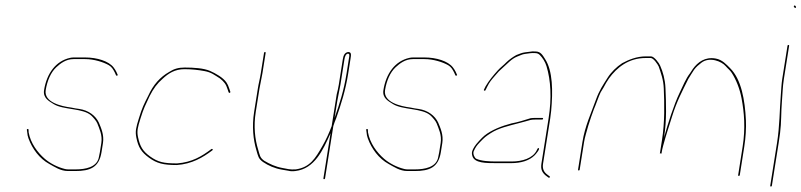

<svg xmlns="http://www.w3.org/2000/svg" viewBox="-20 -658 2943 705"><path d="M411.8 -384 407.4 -394C404.4 -400 400.9 -405.5 397 -410.5C378.9 -433.9 336 -447 292.8 -447H250.8C246.1 -447 241.6 -446.5 237.1 -445.5C185.1 -433.9 151.6 -388.8 141.8 -327C137.2 -298.2 159.7 -286.7 176.7 -276C212.7 -253.4 285.8 -261.9 315.9 -233C322.1 -227 333.8 -213.9 337.1 -205.5C344.3 -186.6 356.7 -162.2 352.1 -133L346.7 -99C345.4 -91 343.9 -83.7 342.2 -77C333.4 -44.2 294.4 -36 257.7 -36H230.7C226.7 -36 222.6 -36.5 218.4 -37.5C190.9 -44.1 163 -58.9 144.4 -75C117.7 -98.1 92.1 -132.6 85.2 -172L84.8 -182C84.2 -185.6 77.9 -185.3 78.7 -181L80.1 -171C80.4 -164.3 81.9 -157.2 84.7 -149.5C98.5 -111.5 125.2 -75.4 160.9 -56C179.6 -45.8 202 -30 229.8 -30H256.8C311.6 -30 343.9 -43.8 352.7 -99L358.1 -133C362.8 -163.2 350.9 -188.8 342.9 -208C331.3 -233 305.4 -253 270.9 -258L257.2 -260C252.1 -261.3 246.9 -262.3 241.7 -263C204.3 -267.8 140.8 -282.5 147.8 -327C153.3 -361.6 166.7 -392.5 186.6 -411C202.1 -425.4 222.5 -441 249.9 -441H292.9C325.1 -441 359.8 -430 379.8 -418.5C390.8 -412.1 396.1 -402.4 401.9 -391L406.3 -381C408.3 -378.7 414.3 -381.1 411.8 -384Z M825.8 -321 821.7 -333C819.1 -341.7 815.6 -349.2 811.3 -355.5C799.3 -373.1 771.6 -388.6 751.5 -397.5C728.2 -407.7 691.9 -410 658.4 -410C635 -410 619 -405.3 601.4 -394C567.9 -375.2 542.3 -346.3 524.6 -307C507.4 -273 502.4 -263.8 489.8 -223C479.5 -189.6 475.9 -176 480.7 -152.5C487.7 -117.4 499 -99.3 527 -79C555.9 -58 579.6 -52 629.2 -52C684.4 -55.9 724.3 -79.2 759.8 -106C763.3 -109 760.2 -112.2 756.6 -111C721 -84.1 685.1 -62.2 630.2 -58C581.2 -58 560.3 -62.7 531.2 -83.5C504.1 -102.9 494.1 -120.5 486.9 -154C482 -176.7 485.6 -189.8 495.7 -222.5C508.2 -262.5 513.4 -270.7 529.3 -305C543.5 -333.1 557.3 -351.6 577.4 -369C598.4 -388.5 621.8 -404 657.5 -404C684.2 -404 708.8 -401.1 730.9 -397C756.8 -392.2 767 -382.7 787.6 -370C802.3 -358.2 810.2 -348.6 815.4 -331L819.5 -319C821.3 -315.6 826.6 -316.4 825.8 -321Z M943.6 -389 955.5 -464C955.8 -466 955 -467 953 -467C951 -467 949.8 -466 949.5 -464L937.6 -389C934.4 -368.5 929.7 -351.9 926.7 -332.5L913.1 -247C904.6 -193.2 909.9 -145.1 921.4 -106.5C928 -84.1 928.3 -75.6 946 -63C965.2 -49.9 988.5 -39.6 1015.5 -35L1038.9 -31C1045.9 -29 1054.5 -28.7 1064.8 -30C1135.3 -38.6 1165.5 -106.2 1193.8 -169L1167.5 -3C1167.2 -1 1168 0 1170 0C1172 0 1173.2 -1 1173.5 -3L1208.5 -224L1197.9 -195C1187.9 -168.9 1178.4 -147 1163.7 -121.5C1138.1 -77.1 1118.7 -43.4 1065.7 -36C1045 -34.5 1032.9 -38.3 1018 -41C990.4 -45.9 970.1 -56 949.8 -68C933.6 -80 934.4 -87.6 927.8 -109C916.1 -146.7 910.7 -193.9 919.1 -247L932.7 -332.5C935.8 -352 940.4 -368.6 943.6 -389ZM1230 -347 1244.7 -440C1246 -448.4 1249 -459.4 1257 -461C1265.7 -461 1262.5 -451.5 1261 -442L1252.5 -388C1242.6 -326 1227.4 -278.5 1208.6 -225L1218.6 -288C1222 -309.2 1226.8 -327.2 1230 -347ZM1258 -467C1244.9 -464.5 1240.9 -453.9 1238.7 -440L1224 -347C1222.3 -336.3 1219.2 -322.3 1216.4 -312L1212.6 -288L1198 -196L1203.9 -195C1206.8 -204.8 1210.3 -213.9 1214.5 -224C1233 -276.9 1248.7 -326.3 1258.5 -388L1267 -442C1269.2 -456 1271.5 -467 1258 -467Z M1657.8 -384 1653.4 -394C1650.4 -400 1646.9 -405.5 1643 -410.5C1624.9 -433.9 1582 -447 1538.8 -447H1496.8C1492.1 -447 1487.6 -446.5 1483.1 -445.5C1431.1 -433.9 1397.6 -388.8 1387.8 -327C1383.2 -298.2 1405.7 -286.7 1422.7 -276C1458.7 -253.4 1531.8 -261.9 1561.9 -233C1568.1 -227 1579.8 -213.9 1583.1 -205.5C1590.3 -186.6 1602.7 -162.2 1598.1 -133L1592.7 -99C1591.4 -91 1589.9 -83.7 1588.2 -77C1579.4 -44.2 1540.4 -36 1503.7 -36H1476.7C1472.7 -36 1468.6 -36.5 1464.4 -37.5C1436.9 -44.1 1409 -58.9 1390.4 -75C1363.7 -98.1 1338.1 -132.6 1331.2 -172L1330.8 -182C1330.2 -185.6 1323.9 -185.3 1324.7 -181L1326.1 -171C1326.4 -164.3 1327.9 -157.2 1330.7 -149.5C1344.5 -111.5 1371.2 -75.4 1406.9 -56C1425.6 -45.8 1448 -30 1475.8 -30H1502.8C1557.6 -30 1589.9 -43.8 1598.7 -99L1604.1 -133C1608.8 -163.2 1596.9 -188.8 1588.9 -208C1577.3 -233 1551.4 -253 1516.9 -258L1503.2 -260C1498.1 -261.3 1492.9 -262.3 1487.7 -263C1450.3 -267.8 1386.8 -282.5 1393.8 -327C1399.3 -361.6 1412.7 -392.5 1432.6 -411C1448.1 -425.4 1468.5 -441 1495.9 -441H1538.9C1571.1 -441 1605.8 -430 1625.8 -418.5C1636.8 -412.1 1642.1 -402.4 1647.9 -391L1652.3 -381C1654.3 -378.7 1660.3 -381.1 1657.8 -384Z M1974.2 -222C1974.5 -224 1973.6 -225 1971.6 -225H1946.6C1939.3 -225 1933.3 -224.7 1928.5 -224C1908.4 -217.6 1880.4 -208.9 1858.5 -205C1822.6 -195.6 1784.9 -181 1758.8 -160C1750.6 -153.4 1727.2 -129 1721.8 -119C1714.4 -106.6 1710.3 -99.1 1714.5 -85C1722.3 -58.7 1765.1 -59 1802.3 -59H1857.3C1893.3 -59 1923.7 -68.1 1943.4 -88C1948.1 -92.7 1964.2 -111.9 1958.1 -114C1954 -115.4 1952.3 -109 1950.8 -106C1936.5 -76.9 1898 -65 1858.3 -65H1803.3C1775.4 -65 1747.2 -66.6 1728.9 -75C1722.7 -77.9 1715.8 -92.6 1719.2 -102C1725.9 -117.2 1729.8 -123.1 1743.2 -137C1759.8 -154.2 1762.9 -156.7 1781.8 -169C1810.7 -187.9 1848.2 -195.9 1884 -205.5L1910.2 -212.5C1926.3 -216.8 1928.2 -219 1945.7 -219H1970.7C1972.7 -219 1973.8 -220 1974.2 -222ZM1762.8 -327 1768.7 -339C1777.1 -356.2 1784.4 -364.7 1796.4 -378.5L1811.7 -396C1816.5 -400.7 1821.5 -405.3 1826.9 -410C1842.5 -423.5 1858.1 -441.9 1878.3 -450L1893.2 -456C1897.5 -458 1902.4 -459.3 1907.9 -460C1920.7 -461.4 1930.9 -464.3 1945.3 -463C1952 -463 1957.6 -460.7 1962.2 -456C1972.3 -445.7 1981.9 -430.8 1986.7 -415C2002.5 -362.9 2006.3 -298.4 1994.3 -223L1968 -57C1964.7 -36 1971 -24.7 1983.2 -14L1994 -6C1997.3 -3.5 2001.2 -8.6 1998.6 -10L1987 -19C1976.5 -27.6 1971.2 -39.3 1974 -57L2000.3 -223C2001.7 -231.7 2002.8 -241 2003.8 -251C2010.4 -323.3 2010.1 -398 1981 -442C1972.9 -454.3 1966.2 -469 1946.3 -469C1938.4 -469.7 1931.3 -469.3 1925.1 -468L1908.8 -466C1896 -464.6 1887.3 -459.9 1876.2 -456C1864.8 -450 1849.7 -439.3 1840.1 -430C1829.7 -418.9 1817.6 -410.6 1807.8 -399.5C1791.8 -381.6 1775.8 -363.2 1763 -341L1757.1 -329C1755.1 -325 1760.8 -323 1762.8 -327Z M2105.1 -32C2107.1 -32 2108.2 -33 2108.5 -35L2124.7 -137C2126 -145 2128.1 -154.3 2131.1 -165L2140.2 -197C2147.9 -221.4 2152.9 -236.1 2160.7 -257C2166.5 -269.5 2179.3 -307.3 2185.5 -319L2196.4 -337C2202.1 -347.8 2208.9 -360 2216.1 -370C2245 -410 2288.1 -445 2350.5 -445H2369.5C2379.8 -445 2395.4 -421.1 2398.6 -414C2407 -389.3 2416 -365.6 2417.3 -333.5C2419.6 -278.2 2421.3 -210.2 2410.8 -144L2402.9 -94L2405 -95L2408.9 -94L2409.7 -99C2410.7 -105.7 2412.5 -113.5 2414.9 -122.5C2426 -163.8 2433.4 -184.1 2447.3 -229C2464.9 -286 2484.6 -322 2507.3 -368C2514 -380.1 2522.5 -391.6 2528.7 -402C2535.9 -411.9 2545.9 -420.5 2555.8 -428C2585.7 -450.6 2629.9 -432.6 2644.7 -415C2651.8 -406.6 2660.7 -400.1 2666.8 -390.5C2683.5 -364.6 2696.4 -331.5 2703 -296.5C2712.5 -245.2 2717.7 -187.7 2706.8 -119L2690.4 -15C2690 -13 2690.9 -12 2692.9 -12C2694.9 -12 2696 -13 2696.4 -15L2712.8 -119C2718.1 -152.5 2720.3 -187.8 2718.9 -217C2715.2 -290.3 2702.6 -366.3 2660.6 -408C2647.8 -420.7 2632 -438.9 2608.2 -443C2569 -450.3 2542.2 -429.8 2524.1 -405L2513.6 -389C2498.2 -369.3 2487.1 -341.4 2475.1 -316.5C2454.5 -273.7 2432.5 -203.9 2418.4 -154C2428.6 -218.8 2425.8 -279.6 2423.5 -334.5C2422.2 -366 2414.3 -393.8 2404 -417C2400.5 -426 2382.3 -451 2370.4 -451H2351.4C2318 -451 2288.6 -438.9 2264.5 -426C2244 -412.6 2223.8 -392.9 2211 -372.5C2193.7 -345.1 2180.5 -326.3 2168.2 -292C2150.4 -242.1 2127.8 -194.3 2118.7 -137L2102.5 -35C2102.2 -33 2103.1 -32 2105.1 -32Z M2810.7 27C2812.7 27 2813.9 26 2814.2 24L2839.1 -133C2840.9 -144.3 2842.6 -156.5 2844.3 -169.5C2849.4 -207.7 2847.9 -248.1 2851 -284C2853.4 -311.4 2853.7 -339 2858.2 -367.5L2877.6 -490C2877.9 -492 2877.1 -493 2875.1 -493C2873.1 -493 2871.9 -492 2871.6 -490L2852.2 -367.5C2849.4 -349.7 2848.4 -326.6 2847.1 -310C2842.4 -251.8 2843.1 -196.2 2833.1 -133L2808.2 24C2807.9 26 2808.7 27 2810.7 27ZM2895.3 -633C2896.4 -631.6 2898.8 -626.5 2901.7 -629.5C2905 -632.9 2901.2 -635.5 2899.9 -637C2897.6 -639.7 2893 -635.7 2895.3 -633Z"/></svg>

Font: Proton
Style: HlIt
Weight: 500
Version: Version 1.017